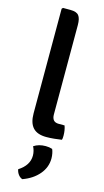

<svg xmlns="http://www.w3.org/2000/svg" viewBox="-150 -782 598 1101"><g transform="rotate(15 149.0 -231.5)"><path d="M261.5 -87Q271 -60.5 271 -29.5Q271 -23 270.5 -16Q270 -9 268 -3.5Q249.5 -0.5 224.5 2Q199.5 4.5 177 4.5Q123.5 4.5 97.8 -23.2Q72 -51 72 -108V-729L78.5 -735.5H123Q159 -735.5 172.5 -718.5Q186 -701.5 186 -662.5V-132Q186 -110 195.8 -98.5Q205.5 -87 227 -87ZM227.5 61.5Q232 70.5 235 85.8Q238 101 238 115.5Q238 168.5 202.5 210.2Q167 252 107 273.5Q92.5 268.5 82.5 255Q72.5 241.5 69.5 224.5Q131 185.5 131 127.5Q131 114 127.5 100.2Q124 86.5 118 75Q147 55.5 188.5 55.5Q210 55.5 227.5 61.5Z"/></g></svg>

Font: Signika Medium
Style: Regular
Weight: 500
Designer: Anna Giedry
Foundry: Anna Giedry
Version: Version 2.000